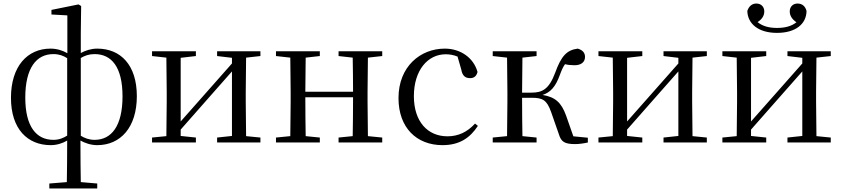

<svg xmlns="http://www.w3.org/2000/svg" viewBox="-20 -806 4764 1086"><path d="M530 15C662 15 754 -86 754 -262C754 -440 661 -531 530 -531C495 -531 462 -520 437 -506V-618L439 -772L424 -781L271 -750V-724L361 -719V-505C336 -520 302 -531 266 -531C135 -531 42 -431 42 -253C42 -76 136 15 267 15C302 15 335 4 360 -11C360 87 359 156 358 224L259 232V260H530V232L437 224C436 159 435 97 435 -11C460 3 494 15 530 15ZM360 -39C338 -25 314 -15 282 -15C186 -15 123 -89 123 -254C123 -422 186 -500 282 -500C314 -500 338 -491 360 -477ZM437 -478C459 -491 483 -500 515 -500C611 -500 673 -427 673 -261C673 -94 611 -15 515 -15C483 -15 459 -25 437 -38Z M1208 -489 1292 -479V-447L1132 -266L1002 -119V-479L1088 -489V-516H840V-489L921 -480L923 -288V-229L921 -36L840 -28V0H1088V-28L1002 -37V-73L1157 -249L1292 -402V-37L1208 -28V0H1453V-28L1372 -36L1370 -229V-288L1372 -480L1453 -489V-516H1208Z M1895 -489 1975 -480C1976 -426 1977 -346 1977 -287H1707L1709 -480L1789 -489V-516H1541V-489L1622 -480L1624 -288V-229L1622 -36L1541 -28V0H1789V-28L1709 -36C1708 -92 1707 -177 1707 -256H1977C1977 -177 1976 -92 1975 -36L1895 -28V0H2142V-28L2061 -36L2059 -229V-288L2061 -480L2142 -489V-516H1895Z M2483 15C2578 15 2638 -25 2683 -94L2667 -107C2622 -58 2571 -35 2511 -35C2399 -35 2321 -118 2321 -262C2321 -408 2399 -499 2501 -499C2524 -499 2546 -495 2568 -486L2589 -413C2595 -378 2611 -364 2639 -364C2661 -364 2675 -375 2681 -399C2659 -479 2585 -531 2496 -531C2358 -531 2234 -430 2234 -251C2234 -84 2336 15 2483 15Z M3141 -47C3154 -4 3173 9 3234 9C3255 9 3283 5 3305 0V-27L3223 -35L3182 -152C3155 -227 3120 -257 3049 -269C3092 -283 3122 -313 3147 -383C3157 -410 3165 -428 3176 -443C3191 -439 3208 -437 3230 -437C3266 -437 3289 -454 3289 -484C3289 -508 3275 -523 3248 -531C3185 -523 3154 -488 3120 -394C3085 -300 3046 -282 2986 -282H2933L2935 -480L3015 -489V-516H2767V-489L2848 -480L2850 -288V-229L2848 -36L2767 -28V0H3015V-28L2935 -36C2934 -92 2933 -176 2933 -253H2987C3050 -253 3073 -240 3097 -173Z M3733 -489 3817 -479V-447L3657 -266L3527 -119V-479L3613 -489V-516H3365V-489L3446 -480L3448 -288V-229L3446 -36L3365 -28V0H3613V-28L3527 -37V-73L3682 -249L3817 -402V-37L3733 -28V0H3978V-28L3897 -36L3895 -229V-288L3897 -480L3978 -489V-516H3733Z M4375 -620C4480 -620 4541 -670 4542 -744C4535 -771 4517 -786 4491 -786C4466 -786 4447 -769 4447 -741C4447 -717 4461 -696 4485 -680C4456 -657 4419 -648 4375 -648C4332 -648 4294 -657 4265 -681C4289 -696 4303 -717 4303 -741C4303 -769 4284 -786 4258 -786C4234 -786 4216 -771 4207 -744C4209 -671 4270 -620 4375 -620ZM4434 -489 4518 -479V-447L4358 -266L4228 -119V-479L4314 -489V-516H4066V-489L4147 -480L4149 -288V-229L4147 -36L4066 -28V0H4314V-28L4228 -37V-73L4383 -249L4518 -402V-37L4434 -28V0H4679V-28L4598 -36L4596 -229V-288L4598 -480L4679 -489V-516H4434Z"/></svg>

Font: Source Han Serif CN
Style: Regular
Weight: 400
Designer: Ryoko NISHIZUKA 西塚涼子 (kana & ideographs); Frank Grießhammer (Latin, Greek & Cyrillic); Wenlong ZHANG 张文龙 (bopomofo); San
Foundry: Adobe
Version: Version 2.003;hotconv 1.1.1;makeotfexe 2.6.0